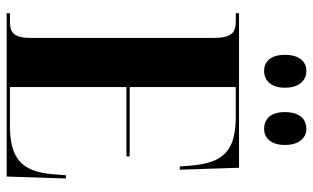

<svg xmlns="http://www.w3.org/2000/svg" viewBox="-206 -756 961 590"><g transform="rotate(90 275.0 -460.5)"><path d="M376 -791C399 -791 425 -808 425 -855C425 -903 399 -921 376 -921C348 -921 324 -903 324 -855C324 -808 348 -791 376 -791ZM197 -791C223 -791 249 -808 249 -855C249 -903 223 -921 197 -921C172 -921 148 -903 148 -855C148 -808 172 -791 197 -791ZM20 0H522L528 -182H518L515 -143C507 -45 466 -10 365 -10H247V-368H460V-378H247V-704H337C440 -704 479 -669 488 -570L491 -532H501L495 -714H20V-704H44C76 -704 96 -696 96 -636V-73C96 -17 75 -10 44 -10H20Z"/></g></svg>

Font: Noto Serif Display ExtraCondensed ExtraBold
Style: Regular
Weight: 800
Width: 2
Designer: Monotype Design Team
Foundry: Monotype Imaging Inc.
Version: Version 2.009